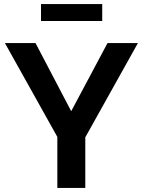

<svg xmlns="http://www.w3.org/2000/svg" viewBox="-20 -921 700 941"><path d="M154 -710 329 -376 507 -710H656L398 -248V0H261V-250L4 -710ZM181 -818V-901H481V-818Z"/></svg>

Font: Raleway Thin
Style: Bold
Weight: 700
Version: Version 4.026